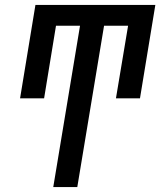

<svg xmlns="http://www.w3.org/2000/svg" viewBox="-20 -755 647 775"><path d="M195 0 303 -651H206L158 -358H61L123 -735H607L545 -358H448L497 -651H400L292 0Z"/></svg>

Font: Iosevka Curly Medium Extended
Style: Italic
Weight: 500
Width: 7
Italic angle: -9°
Monospace: yes
Designer: Belleve Invis
Foundry: Belleve Invis
Version: Version 11.1.0; ttfautohint (v1.8.3)